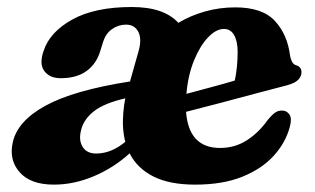

<svg xmlns="http://www.w3.org/2000/svg" viewBox="-20 -500 876 534"><path d="M15.5 -104Q28.5 -163.5 106.8 -206.2Q185 -249 342 -273.5Q342 -274.5 342.5 -275.5L342 -275L365.5 -358Q375 -392 364.5 -411.8Q354 -431.5 330.5 -431.5Q309.5 -431.5 291.5 -419Q273.5 -406.5 266 -381L258.5 -357Q247.5 -321.5 220 -302Q192.5 -282.5 149 -282.5Q118 -282.5 103.2 -302.5Q88.5 -322.5 101.5 -359Q118.5 -411 181.2 -445.8Q244 -480.5 346.5 -480.5Q436 -480.5 476 -436.5Q510.5 -457 550.5 -468.2Q590.5 -479.5 634.5 -479.5Q710 -479.5 744.8 -441.5Q779.5 -403.5 786.5 -346.5Q788 -336.5 792 -328.8Q796 -321 802.5 -319Q818.5 -314.5 818.5 -299Q818.5 -288 809.8 -278.5Q801 -269 779 -263Q748 -255 698.2 -241.8Q648.5 -228.5 594.8 -214.2Q541 -200 497.5 -189Q505 -88.5 592 -88.5Q633 -88.5 666 -109.5Q699 -130.5 724 -165.5Q737 -181.5 745.8 -187.2Q754.5 -193 765 -192.5Q777.5 -192.5 785 -181.5Q792.5 -170.5 786 -147Q774.5 -103.5 741.5 -67Q708.5 -30.5 654 -8.5Q599.5 13.5 523 13.5Q451.5 13.5 406.5 -9.2Q361.5 -32 340.5 -73.5Q296 -33 240.8 -9.8Q185.5 13.5 130 13.5Q65 13.5 34.8 -20.8Q4.5 -55 15.5 -104ZM603 -419.5Q581 -419.5 558.8 -396.2Q536.5 -373 519.8 -332.2Q503 -291.5 498.5 -239Q532 -248 568.5 -257.8Q605 -267.5 633 -276Q640.5 -310 641 -355Q641 -385 631.2 -402.2Q621.5 -419.5 603 -419.5ZM323 -187Q324.5 -207 328.5 -226.5Q270 -213 241.8 -191Q213.5 -169 206 -140Q198 -111 209.5 -92Q221 -73 247.5 -73Q269 -73 289.5 -81.5Q310 -90 328.5 -105.5Q319 -141.5 323 -187Z"/></svg>

Font: Fraunces 9pt
Style: Bold Italic
Weight: 700
Italic angle: -16°
Version: Version 1.000;[b76b70a41]